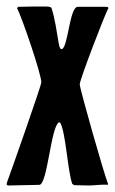

<svg xmlns="http://www.w3.org/2000/svg" viewBox="-25 -569 354 590"><path d="M156 -193C157 -193 159 -193 160 -192C177 -163 183 -43 197 -4L203 0C218 0 233 1 248 1C266 1 289 -3 306 -1L307 -4C294 -36 220 -297 220 -310C220 -324 296 -522 308 -544C308 -545 307 -546 307 -547C304 -548 301 -548 298 -548H214C188 -548 184 -418 164 -418C158 -418 156 -434 155 -438C149 -473 144 -512 133 -545L130 -547C126 -548 122 -549 118 -549C89 -549 59 -549 30 -548V-547L27 -543H28C44 -511 102 -341 102 -316C102 -306 5 -31 -3 -10L-5 -3C-4 -1 -2 1 0 1L96 -1C121 -2 131 -179 156 -193Z"/></svg>

Font: DisSenso
Style: Regular
Weight: 400
Version: Version 1.150